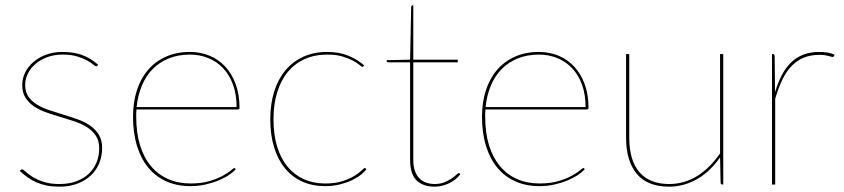

<svg xmlns="http://www.w3.org/2000/svg" viewBox="-20 -693 3171 721"><path d="M346.5 -447Q345 -444 341.5 -444Q337.5 -444 329.8 -450.8Q322 -457.5 307.2 -465.8Q292.5 -474 270 -481Q247.5 -488 214.5 -488Q183.5 -488 157.8 -478.5Q132 -469 113.5 -453.2Q95 -437.5 84.8 -417Q74.5 -396.5 74.5 -374Q74.5 -347.5 87 -329.8Q99.5 -312 119.8 -299.8Q140 -287.5 166 -279Q192 -270.5 219 -262.2Q246 -254 272 -244.8Q298 -235.5 318.2 -221.5Q338.5 -207.5 351 -187.2Q363.5 -167 363.5 -137Q363.5 -107 352.8 -80.5Q342 -54 321.5 -34.5Q301 -15 271.2 -3.5Q241.5 8 203.5 8Q177 8 156 3.8Q135 -0.5 117.5 -8Q100 -15.5 84.5 -26.5Q69 -37.5 54 -51L57 -54Q58.5 -55.5 59.5 -56.2Q60.5 -57 63 -57Q67 -57 76 -48.5Q85 -40 101.2 -29.5Q117.5 -19 142.5 -10.5Q167.5 -2 203.5 -2Q239.5 -2 267.2 -12.5Q295 -23 314 -41.2Q333 -59.5 342.8 -83.8Q352.5 -108 352.5 -136Q352.5 -164.5 340 -183.2Q327.5 -202 307.2 -215Q287 -228 261 -236.8Q235 -245.5 208 -253.5Q181 -261.5 155 -270.5Q129 -279.5 108.8 -292.8Q88.5 -306 76 -325.5Q63.5 -345 63.5 -374Q63.5 -398.5 74.5 -420.8Q85.5 -443 105.5 -460.2Q125.5 -477.5 153.2 -487.8Q181 -498 214.5 -498Q256 -498 287.5 -486.8Q319 -475.5 348.5 -450Z M693.5 -498Q732 -498 766 -484.2Q800 -470.5 825.2 -443.5Q850.5 -416.5 865 -377.2Q879.5 -338 879.5 -287Q879.5 -284.5 877.8 -283.2Q876 -282 873.5 -282H492.5Q491.5 -275 491.5 -268.5Q491.5 -262 491.5 -255Q491.5 -194 506 -147.2Q520.5 -100.5 547.2 -68.8Q574 -37 611.8 -20.5Q649.5 -4 695.5 -4Q736.5 -4 766.5 -13Q796.5 -22 816.5 -33Q836.5 -44 847 -53Q857.5 -62 859.5 -62Q861.5 -62 863.5 -60L865.5 -58Q857 -47.5 840.2 -36.2Q823.5 -25 800.8 -15.5Q778 -6 751 0Q724 6 695.5 6Q645 6 605 -11.8Q565 -29.5 537.2 -63Q509.5 -96.5 494.5 -145Q479.5 -193.5 479.5 -255Q479.5 -309 494 -353.8Q508.5 -398.5 536 -430.5Q563.5 -462.5 603.2 -480.2Q643 -498 693.5 -498ZM693.5 -488Q649.5 -488 614.2 -473.8Q579 -459.5 553.5 -433.8Q528 -408 512.8 -371.5Q497.5 -335 493 -291H868.5Q868.5 -338.5 855 -375.2Q841.5 -412 817.8 -437Q794 -462 762 -475Q730 -488 693.5 -488Z M1345 -444Q1343 -442 1341 -442Q1338 -442 1329.8 -449.2Q1321.5 -456.5 1305.8 -465Q1290 -473.5 1266.2 -480.8Q1242.5 -488 1209 -488Q1161.5 -488 1124 -471Q1086.5 -454 1060.5 -422.5Q1034.5 -391 1020.8 -346Q1007 -301 1007 -245Q1007 -187 1020.8 -142.2Q1034.5 -97.5 1060 -66.8Q1085.5 -36 1121.2 -20Q1157 -4 1201 -4Q1240 -4 1267 -13Q1294 -22 1311.5 -33Q1329 -44 1338 -53Q1347 -62 1350 -62Q1352 -62 1354 -60L1356 -58Q1348.5 -47 1334 -35.8Q1319.5 -24.5 1299.5 -15.2Q1279.5 -6 1254.5 0Q1229.5 6 1201 6Q1153.5 6 1115.5 -11Q1077.5 -28 1050.8 -60.2Q1024 -92.5 1009.5 -139Q995 -185.5 995 -245Q995 -302 1009.5 -348.8Q1024 -395.5 1051.5 -428.5Q1079 -461.5 1118.8 -479.8Q1158.5 -498 1209 -498Q1253.5 -498 1288.2 -483.8Q1323 -469.5 1348 -447Z M1612 8Q1569 8 1544.5 -15.5Q1520 -39 1520 -93V-459H1439Q1432 -459 1432 -464V-467L1520 -469L1524 -666Q1524 -668.5 1525.2 -670.8Q1526.5 -673 1529 -673H1532V-469H1699V-459H1532V-93Q1532 -68 1538.2 -50.8Q1544.5 -33.5 1555.5 -22.8Q1566.5 -12 1581 -7Q1595.5 -2 1612 -2Q1633 -2 1648.8 -8.5Q1664.5 -15 1675.5 -22.5Q1686.5 -30 1693.2 -36.5Q1700 -43 1703 -43Q1705 -43 1707 -41L1709 -39Q1701.5 -29 1690.8 -20.2Q1680 -11.5 1667.2 -5.2Q1654.5 1 1640.2 4.5Q1626 8 1612 8Z M2004 -498Q2042.5 -498 2076.5 -484.2Q2110.5 -470.5 2135.8 -443.5Q2161 -416.5 2175.5 -377.2Q2190 -338 2190 -287Q2190 -284.5 2188.2 -283.2Q2186.5 -282 2184 -282H1803Q1802 -275 1802 -268.5Q1802 -262 1802 -255Q1802 -194 1816.5 -147.2Q1831 -100.5 1857.8 -68.8Q1884.5 -37 1922.2 -20.5Q1960 -4 2006 -4Q2047 -4 2077 -13Q2107 -22 2127 -33Q2147 -44 2157.5 -53Q2168 -62 2170 -62Q2172 -62 2174 -60L2176 -58Q2167.5 -47.5 2150.8 -36.2Q2134 -25 2111.2 -15.5Q2088.5 -6 2061.5 0Q2034.5 6 2006 6Q1955.5 6 1915.5 -11.8Q1875.5 -29.5 1847.8 -63Q1820 -96.5 1805 -145Q1790 -193.5 1790 -255Q1790 -309 1804.5 -353.8Q1819 -398.5 1846.5 -430.5Q1874 -462.5 1913.8 -480.2Q1953.5 -498 2004 -498ZM2004 -488Q1960 -488 1924.8 -473.8Q1889.5 -459.5 1864 -433.8Q1838.5 -408 1823.2 -371.5Q1808 -335 1803.5 -291H2179Q2179 -338.5 2165.5 -375.2Q2152 -412 2128.2 -437Q2104.5 -462 2072.5 -475Q2040.5 -488 2004 -488Z M2343 -490V-176Q2343 -135 2352 -102.8Q2361 -70.5 2379.8 -48Q2398.5 -25.5 2426.5 -13.8Q2454.5 -2 2493 -2Q2550.5 -2 2598.8 -32.5Q2647 -63 2684 -117V-490H2696V0H2693Q2686 0 2686 -8L2684 -102Q2666.5 -77 2645.5 -56.5Q2624.5 -36 2600 -21.8Q2575.5 -7.5 2548.5 0.2Q2521.5 8 2493 8Q2411 8 2371 -40.5Q2331 -89 2331 -176V-490Z M2879 0V-490H2882Q2889 -490 2889 -482L2890.5 -346.5Q2901 -382.5 2915.8 -410.8Q2930.5 -439 2950.8 -458.5Q2971 -478 2997.2 -488Q3023.5 -498 3057 -498Q3071.5 -498 3086.8 -495.8Q3102 -493.5 3114 -487L3112 -483Q3111 -481.5 3110.2 -480.2Q3109.5 -479 3107 -479Q3104.5 -479 3100.5 -480.2Q3096.5 -481.5 3090.8 -483Q3085 -484.5 3076.8 -485.8Q3068.5 -487 3057 -487Q3024 -487 2998.5 -476.5Q2973 -466 2953 -445.5Q2933 -425 2918 -394Q2903 -363 2891 -322V0Z"/></svg>

Font: Lato Hairline
Style: Regular
Weight: 100
Designer: Lukasz Dziedzic
Foundry: tyPoland Lukasz Dziedzic
Version: Version 2.007; 2014-02-27